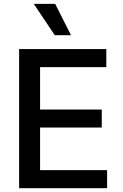

<svg xmlns="http://www.w3.org/2000/svg" viewBox="-20 -984 643 1004"><path d="M540.1 0H79.9V-727.3H535.9V-632.8H189.6V-411.2H512.1V-317.1H189.6V-94.5H540.1ZM351.2 -800.1H266.3L156.6 -963.8H268.5Z"/></svg>

Font: Linik Sans Medium
Style: Regular
Weight: 500
Designer: Rasmus Andersson (font), Cristiano Sobral (main changes)
Foundry: rsms
Version: Version 3.018;June 1, 2022;FontCreator 14.0.0.2814 64-bit; t